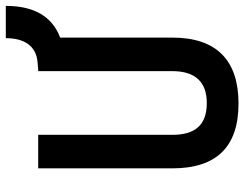

<svg xmlns="http://www.w3.org/2000/svg" viewBox="-112 -736 857 674"><g transform="rotate(-90 317.0 -398.5)"><path d="M291 9.8C442.9 9.8 522.5 -67.4 522.5 -222.7V-616.2C597.2 -644.5 633.8 -708.5 633.8 -807.1H520.5C520.5 -742.2 493.2 -700.7 437 -695.8L410.2 -693.4H404.8V-222.7C404.8 -142.1 366.7 -101.6 293 -101.6C215.8 -101.6 181.2 -142.1 181.2 -222.7V-693.4H63.5V-222.7C63.5 -67.4 139.2 9.8 291 9.8Z"/></g></svg>

Font: Cascadia Mono SemiBold
Style: Regular
Weight: 600
Monospace: yes
Designer: Aaron Bell
Foundry: Saja Typeworks
Version: Version 2404.023